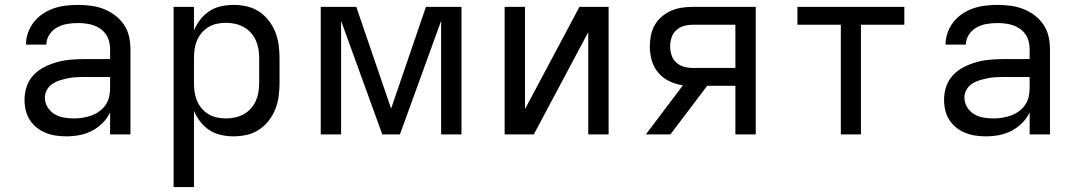

<svg xmlns="http://www.w3.org/2000/svg" viewBox="-20 -548 4390 783"><path d="M251 8Q230 8 208.5 5Q187 2 167 -6Q147 -14 130 -27.5Q113 -41 101.5 -59Q90 -77 85 -98Q80 -119 80 -141Q80 -169 89 -195.5Q98 -222 117 -242Q136 -262 160.5 -274.5Q185 -287 212 -294.5Q239 -302 266.5 -304.5Q294 -307 321 -307H429V-347Q429 -363 425 -379Q421 -395 412 -408Q403 -421 389.5 -430.5Q376 -440 361 -445Q346 -450 330 -452Q314 -454 298 -454Q276 -454 254.5 -450.5Q233 -447 213.5 -436.5Q194 -426 181.5 -407Q169 -388 169 -366H86Q86 -391 94.5 -415Q103 -439 118.5 -458.5Q134 -478 155 -492Q176 -506 199.5 -514Q223 -522 248 -525Q273 -528 298 -528Q325 -528 351.5 -524.5Q378 -521 402.5 -511.5Q427 -502 448.5 -486Q470 -470 485 -448Q500 -426 506 -400Q512 -374 512 -347V0H429V-90Q418 -66 398.5 -46.5Q379 -27 355 -14.5Q331 -2 304.5 3Q278 8 251 8ZM282 -65Q300 -65 318 -68Q336 -71 353 -77Q370 -83 385 -94Q400 -105 410.5 -120Q421 -135 425 -153Q429 -171 429 -189V-234H321Q305 -234 288 -233Q271 -232 255 -228.5Q239 -225 223 -220Q207 -215 193 -205.5Q179 -196 171 -181Q163 -166 163 -150Q163 -129 174 -111Q185 -93 202.5 -82.5Q220 -72 240.5 -68.5Q261 -65 282 -65Z M688 215V-520H771V-424Q781 -448 797 -468.5Q813 -489 834.5 -503Q856 -517 881.5 -522.5Q907 -528 932 -528Q960 -528 986.5 -522Q1013 -516 1036 -501Q1059 -486 1076 -464Q1093 -442 1103 -416.5Q1113 -391 1116.5 -364Q1120 -337 1120 -310V-210Q1120 -183 1116.5 -156Q1113 -129 1103 -103.5Q1093 -78 1076 -56Q1059 -34 1036 -19Q1013 -4 986.5 2Q960 8 932 8Q907 8 881.5 2.5Q856 -3 834.5 -17Q813 -31 797 -51.5Q781 -72 771 -96V215ZM901 -65Q920 -65 938.5 -69Q957 -73 973.5 -82Q990 -91 1003 -105.5Q1016 -120 1023.5 -137Q1031 -154 1034 -172.5Q1037 -191 1037 -210V-310Q1037 -329 1034 -347.5Q1031 -366 1023.5 -383Q1016 -400 1003 -414.5Q990 -429 973.5 -438Q957 -447 938.5 -451Q920 -455 901 -455Q882 -455 864 -451Q846 -447 830 -437.5Q814 -428 802 -413.5Q790 -399 783 -382Q776 -365 773.5 -346.5Q771 -328 771 -310V-210Q771 -192 773.5 -173.5Q776 -155 783 -138Q790 -121 802 -106.5Q814 -92 830 -82.5Q846 -73 864 -69Q882 -65 901 -65Z M1288 0V-520H1433L1575 -105L1717 -520H1862V0H1779V-463L1611 0H1539L1371 -463V0Z M2038 0V-520H2121V-103L2343 -520H2462V0H2379V-417L2157 0Z M2614 0 2765 -200Q2737 -204 2710.5 -216.5Q2684 -229 2665 -251Q2646 -273 2638 -301.5Q2630 -330 2630 -359Q2630 -381 2634.5 -403.5Q2639 -426 2650 -445.5Q2661 -465 2678.5 -480Q2696 -495 2716.5 -504Q2737 -513 2759.5 -516.5Q2782 -520 2804 -520H3062V0H2979V-198H2864L2714 0ZM2804 -271H2979V-447H2804Q2786 -447 2768.5 -442Q2751 -437 2737.5 -424.5Q2724 -412 2718.5 -394.5Q2713 -377 2713 -359Q2713 -341 2718.5 -323.5Q2724 -306 2737.5 -293.5Q2751 -281 2768.5 -276Q2786 -271 2804 -271Z M3409 0V-447H3232V-520H3668V-447H3491V0Z M4001 8Q3980 8 3958.5 5Q3937 2 3917 -6Q3897 -14 3880 -27.5Q3863 -41 3851.5 -59Q3840 -77 3835 -98Q3830 -119 3830 -141Q3830 -169 3839 -195.5Q3848 -222 3867 -242Q3886 -262 3910.5 -274.5Q3935 -287 3962 -294.5Q3989 -302 4016.5 -304.5Q4044 -307 4071 -307H4179V-347Q4179 -363 4175 -379Q4171 -395 4162 -408Q4153 -421 4139.5 -430.5Q4126 -440 4111 -445Q4096 -450 4080 -452Q4064 -454 4048 -454Q4026 -454 4004.5 -450.5Q3983 -447 3963.5 -436.5Q3944 -426 3931.5 -407Q3919 -388 3919 -366H3836Q3836 -391 3844.5 -415Q3853 -439 3868.5 -458.5Q3884 -478 3905 -492Q3926 -506 3949.5 -514Q3973 -522 3998 -525Q4023 -528 4048 -528Q4075 -528 4101.5 -524.5Q4128 -521 4152.5 -511.5Q4177 -502 4198.5 -486Q4220 -470 4235 -448Q4250 -426 4256 -400Q4262 -374 4262 -347V0H4179V-90Q4168 -66 4148.5 -46.5Q4129 -27 4105 -14.5Q4081 -2 4054.5 3Q4028 8 4001 8ZM4032 -65Q4050 -65 4068 -68Q4086 -71 4103 -77Q4120 -83 4135 -94Q4150 -105 4160.5 -120Q4171 -135 4175 -153Q4179 -171 4179 -189V-234H4071Q4055 -234 4038 -233Q4021 -232 4005 -228.5Q3989 -225 3973 -220Q3957 -215 3943 -205.5Q3929 -196 3921 -181Q3913 -166 3913 -150Q3913 -129 3924 -111Q3935 -93 3952.5 -82.5Q3970 -72 3990.5 -68.5Q4011 -65 4032 -65Z"/></svg>

Font: Iosevka Aile
Style: Regular
Weight: 400
Designer: Belleve Invis
Foundry: Belleve Invis
Version: Version 28.0.1; ttfautohint (v1.8.4)